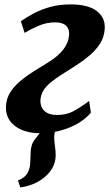

<svg xmlns="http://www.w3.org/2000/svg" viewBox="-20 -580 489 850"><path d="M70 249.5 59.5 219Q81.5 210 92.8 198Q104 186 109 169Q114 154.5 114.2 136.5Q114.5 118.5 115.5 98.5Q116 60 134.2 37.2Q152.5 14.5 167.5 -5L248.5 -49Q234 -31 227 -11.2Q220 8.5 220 30.5Q220 45 223.2 66.2Q226.5 87.5 226.5 107Q226.5 137 212.5 162.5Q198.5 188 173.5 207.5Q152 224.5 125.5 235.2Q99 246 70 249.5ZM160 10Q110.5 10 75 -5.5Q39.5 -21 21.8 -48.5Q4 -76 6.5 -112Q8.5 -145.5 26.5 -173Q44.5 -200.5 72.2 -223.2Q100 -246 132 -266Q164 -286 193.5 -304Q237.5 -331 260.5 -361Q283.5 -391 286 -426Q287 -445.5 279.5 -457.8Q272 -470 257.8 -475.5Q243.5 -481 225 -481Q185.5 -481 149.8 -465.5Q114 -450 89 -434.5L72.5 -486Q96.5 -503 128.5 -520.2Q160.5 -537.5 201.5 -549Q242.5 -560.5 293 -560.5Q371 -560.5 409.2 -530.5Q447.5 -500.5 443.5 -450.5Q441 -415.5 422.8 -386.8Q404.5 -358 376.2 -334.2Q348 -310.5 316 -289.8Q284 -269 254 -250.5Q226.5 -233 205.5 -216Q184.5 -199 172.8 -180.2Q161 -161.5 159 -138Q158 -120 165 -104.8Q172 -89.5 188.8 -80.2Q205.5 -71 233 -71Q274.5 -71 306.5 -88.5Q338.5 -106 374.5 -133L382.5 -81Q355.5 -50 318.5 -30Q281.5 -10 240.2 0Q199 10 160 10Z"/></svg>

Font: Merriweather 36pt ExtraBold
Style: Italic
Weight: 800
Italic angle: -7.8°
Version: Version 2.101